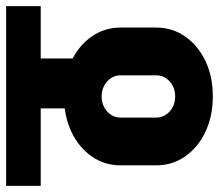

<svg xmlns="http://www.w3.org/2000/svg" viewBox="-89 -636 715 627"><g transform="rotate(-90 268.5 -322.5)"><path d="M-25 -547V-660H562V-547ZM263 15V-108H269V15ZM42 -169V-287H198V-169ZM336 -169V-287H492V-169ZM263 -348V-471H269V-348ZM228 -417V-630H391V-417ZM492 -170Q492 -117 462.5 -75Q433 -33 382.5 -9Q332 15 267 15V-108Q296 -108 316 -126Q336 -144 336 -170ZM492 -286H336Q336 -312 316 -330Q296 -348 267 -348V-471Q332 -471 382.5 -447Q433 -423 462.5 -381Q492 -339 492 -286ZM42 -170H198Q198 -144 218 -126Q238 -108 267 -108V15Q203 15 152 -9Q101 -33 71.5 -75Q42 -117 42 -170ZM42 -286Q42 -339 71.5 -381Q101 -423 152 -447Q203 -471 267 -471V-348Q238 -348 218 -330Q198 -312 198 -286Z"/></g></svg>

Font: Akshar Light
Style: Regular
Weight: 300
Designer: Tall Chai
Foundry: Tall Chai
Version: Version 1.100